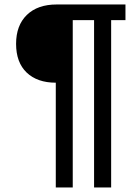

<svg xmlns="http://www.w3.org/2000/svg" viewBox="-20 -708 596 857"><path d="M476.1 -618.2V128.9H399.9V-618.2H304.7V128.9H229V-338.9Q146.5 -338.9 99.1 -384Q51.8 -429.2 51.8 -512.2Q51.8 -594.7 99.9 -641.4Q147.9 -688 232.9 -688H540V-618.2Z"/></svg>

Font: Liberation Sans
Style: Bold Italic
Weight: 700
Italic angle: -12°
Designer: Steve Matteson
Foundry: Ascender Corporation
Version: Version 2.1.5